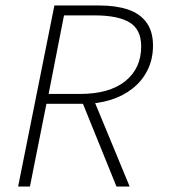

<svg xmlns="http://www.w3.org/2000/svg" viewBox="-20 -679 640 699"><path d="M46 0 178 -659H342Q402 -659 445.5 -644.5Q489 -630 513 -597.5Q537 -565 537 -513Q537 -464 517.5 -424.5Q498 -385 463.5 -357.5Q429 -330 383 -315.5Q337 -301 284 -301H149L89 0ZM157 -337H271Q378 -337 436 -383.5Q494 -430 494 -510Q494 -572 451.5 -597.5Q409 -623 324 -623H213ZM280 -306 318 -324 452 0H404Z"/></svg>

Font: Source Code Pro ExtraLight Light
Style: Italic
Weight: 300
Italic angle: -11°
Monospace: yes
Version: Version 1.016;hotconv 1.0.116;makeotfexe 2.5.65601